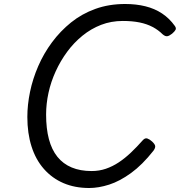

<svg xmlns="http://www.w3.org/2000/svg" viewBox="-20 -923 901 962"><path d="M427 19Q355 19 298 -5.5Q241 -30 200 -76.5Q159 -123 138 -189Q117 -255 117 -337Q117 -398 130.5 -463Q144 -528 171.5 -591.5Q199 -655 240.5 -711Q282 -767 336 -810.5Q390 -854 458 -878.5Q526 -903 607 -903Q662 -903 708.5 -891.5Q755 -880 792 -855.5Q829 -831 856 -793Q864 -782 859.5 -773.5Q855 -765 842 -754Q828 -743 818 -741.5Q808 -740 795 -751Q773 -773 744.5 -788Q716 -803 679.5 -810.5Q643 -818 595 -818Q537 -818 486.5 -798.5Q436 -779 393 -744Q350 -709 316.5 -663.5Q283 -618 259 -565.5Q235 -513 223 -458Q211 -403 211 -349Q211 -279 225 -226Q239 -173 267.5 -137.5Q296 -102 339 -84Q382 -66 439 -66Q477 -66 510.5 -77.5Q544 -89 575 -109.5Q606 -130 636 -158.5Q666 -187 696 -221Q707 -233 718.5 -229Q730 -225 742 -214Q756 -201 757.5 -191.5Q759 -182 749 -168Q693 -97 636.5 -56Q580 -15 527 2Q474 19 427 19Z"/></svg>

Font: Playwrite DE SAS
Style: Regular
Weight: 400
Designer: Veronika Burian, José Scaglione
Foundry: TypeTogether
Version: Version 1.002